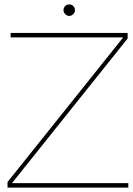

<svg xmlns="http://www.w3.org/2000/svg" viewBox="-20 -848 600 868"><path d="M28 -699V-679H537L14 -25V0H560V-20H34L557 -674V-699ZM311 -821C306 -826 300 -828 293 -828C286 -828 280 -826 275 -821C270 -816 267 -809 267 -802C267 -795 270 -789 275 -784C280 -779 286 -776 293 -776C300 -776 306 -779 311 -784C316 -789 319 -795 319 -802C319 -809 316 -816 311 -821Z"/></svg>

Font: Argentum Sans Thin
Style: Regular
Weight: 250
Designer: Julieta Ulanovsky
Foundry: Julieta Ulanovsky
Version: Version 5.001;February 15, 2019;FontCreator 11.5.0.2425 64-b